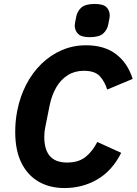

<svg xmlns="http://www.w3.org/2000/svg" viewBox="-20 -939 691 971"><path d="M306 12Q232 12 176 -20Q120 -52 88.5 -115Q57 -178 57 -272Q57 -300 59.5 -326.5Q62 -353 67 -378Q81 -450 112.5 -511Q144 -572 190 -616.5Q236 -661 293 -685.5Q350 -710 415 -710Q508 -710 567 -665Q626 -620 651 -540L522 -486Q510 -526 485 -553.5Q460 -581 404 -581Q358 -581 323 -559Q288 -537 265 -498Q242 -459 231 -406L209 -296Q206 -281 205 -268.5Q204 -256 204 -246Q204 -182 232.5 -149.5Q261 -117 319 -117Q378 -117 413.5 -146Q449 -175 472 -221L593 -166Q547 -75 472 -31.5Q397 12 306 12ZM434 -751Q391 -751 374.5 -768Q358 -785 358 -810Q358 -816 359.5 -823.5Q361 -831 365 -852Q370 -881 390.5 -900Q411 -919 459 -919Q502 -919 518.5 -902.5Q535 -886 535 -860Q535 -854 533.5 -846.5Q532 -839 528 -818Q523 -789 502.5 -770Q482 -751 434 -751Z"/></svg>

Font: IBM Plex Sans Var
Style: Italic
Weight: 400
Italic angle: -11.31°
Designer: Mike Abbink, Paul van der Laan, Pieter van Rosmalen
Foundry: Bold Monday
Version: Version 1.001